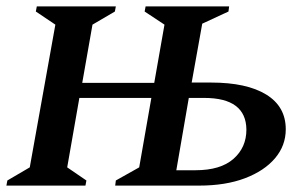

<svg xmlns="http://www.w3.org/2000/svg" viewBox="-27 -580 956 600"><path d="M-7 0 -4 -16 66 -57 146 -503 85 -544 88 -560H335L332 -544L262 -503L230 -321H455L487 -503L425 -544L428 -560H689L687 -544L605 -506L572 -322H633Q744 -322 805 -284.5Q866 -247 866 -176Q866 -125 832.5 -85.5Q799 -46 738.5 -23Q678 0 595 0H333L335 -16L408 -57L446 -274H221L183 -57L243 -16L240 0ZM524 -48H584Q662 -48 702.5 -83.5Q743 -119 743 -175Q742 -274 611 -274H563Z"/></svg>

Font: Spectral SC SemiBold
Style: Italic
Weight: 600
Italic angle: -10°
Designer: Jean-Baptiste Levee
Foundry: Production Type
Version: Version 2.001